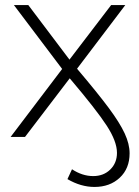

<svg xmlns="http://www.w3.org/2000/svg" viewBox="-20 -542 550 760"><path d="M226 -269 35 -522H92L255 -306L420 -522H476L285 -270Q368 -172 411 -114Q454 -56 473.5 -14Q493 28 493 65Q493 125 454 161.5Q415 198 354 198Q300 198 247 167L265 128Q306 155 349 155Q390 155 416.5 129Q443 103 443 63Q443 18 402.5 -44.5Q362 -107 256 -232L79 0H22Z"/></svg>

Font: Goldbeck Next Light
Style: Regular
Weight: 300
Designer: Julieta Ulanovsky
Foundry: Julieta Ulanovsky
Version: Version 7.200